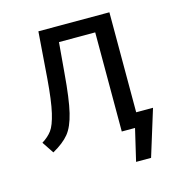

<svg xmlns="http://www.w3.org/2000/svg" viewBox="-103 -632 822 876"><g transform="rotate(-15 307.5 -194.5)"><path d="M491.8 -67.7H571.3L503.6 150.8H432.8L468.2 0H405.6V-468.2H234.4L222.1 -325.6Q212.3 -204.6 197.4 -142.8Q182.6 -81 156.7 -49.2Q130.8 -17.4 79.5 11.3L42.6 -44.1Q72.3 -62.6 89.2 -85.4Q106.2 -108.2 119 -162.8Q131.8 -217.4 140 -321.5L156.4 -540H491.8Z"/></g></svg>

Font: Fira Code Fixed
Style: Regular
Weight: 400
Monospace: yes
Designer: Carrois Corporate, Edenspiekermann AG, Nikita Prokopov
Foundry: Carrois Corporate, Edenspiekermann AG, Nikita Prokopov
Version: Version 5.002